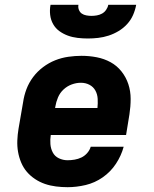

<svg xmlns="http://www.w3.org/2000/svg" viewBox="-20 -770 640 798"><path d="M261 8Q237 8 213 5Q189 2 167 -5.5Q145 -13 125.5 -26Q106 -39 91.5 -56Q77 -73 68 -94.5Q59 -116 55 -139Q51 -162 52 -186.5Q53 -211 57 -235L76 -345Q80 -373 90 -399.5Q100 -426 117.5 -449.5Q135 -473 159 -491Q183 -509 209.5 -519.5Q236 -530 264 -534Q292 -538 319 -538Q351 -538 382 -532Q413 -526 439.5 -511.5Q466 -497 485 -473Q504 -449 513.5 -420Q523 -391 523 -359Q523 -327 518 -295L504 -209H191Q188 -190 189.5 -171Q191 -152 199.5 -136Q208 -120 225 -112Q242 -104 261 -104Q275 -104 290 -106.5Q305 -109 318.5 -115.5Q332 -122 342.5 -134Q353 -146 357 -160H494Q484 -123 462 -89.5Q440 -56 407 -33Q374 -10 336 -1Q298 8 261 8ZM209 -321H385Q387 -340 386 -359Q385 -378 376.5 -393.5Q368 -409 352 -417.5Q336 -426 316 -426Q297 -426 278 -419Q259 -412 244 -398Q229 -384 221 -365Q213 -346 210 -327ZM345 -610Q324 -610 302.5 -612.5Q281 -615 262 -622Q243 -629 227 -640.5Q211 -652 201 -669.5Q191 -687 188.5 -708Q186 -729 190 -750H306Q304 -739 308 -729Q312 -719 320 -713.5Q328 -708 339 -706Q350 -704 360 -704Q371 -704 382.5 -706Q394 -708 404 -713.5Q414 -719 421 -729Q428 -739 430 -750H546Q542 -728 533 -707.5Q524 -687 508.5 -670Q493 -653 473 -641Q453 -629 431.5 -622Q410 -615 388 -612.5Q366 -610 345 -610Z"/></svg>

Font: Iosevka Slab HvExObl
Style: Regular
Weight: 900
Width: 7
Italic angle: -9°
Monospace: yes
Designer: Belleve Invis
Foundry: Belleve Invis
Version: Version 11.1.1; ttfautohint (v1.8.3)